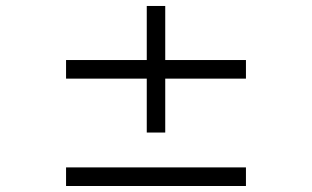

<svg xmlns="http://www.w3.org/2000/svg" viewBox="-20 -620 1040 640"><path d="M200.2 0V-62H799.8V0ZM530.8 -357.9V-178.2H469.2V-357.9H200.2V-419.9H469.2V-600.1H530.8V-419.9H799.8V-357.9Z"/></svg>

Font: BabelStone Ogham Stemless
Style: Regular
Weight: 400
Designer: Andrew West
Foundry: BabelStone
Version: Version 2.02 March 14, 2022